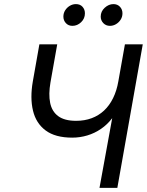

<svg xmlns="http://www.w3.org/2000/svg" viewBox="-20 -916 716 936"><path d="M465 0 527 -340Q503.5 -309 472.5 -287.8Q441.5 -266.5 405.8 -255.8Q370 -245 332 -245Q249.5 -245 202.5 -280Q155.5 -315 140.8 -376.8Q126 -438.5 140 -519L172 -700H259L226 -514Q216 -456.5 224.5 -414.5Q233 -372.5 263.8 -349.8Q294.5 -327 351 -327Q392.5 -327 426.8 -339.8Q461 -352.5 487.2 -377Q513.5 -401.5 531.2 -437.5Q549 -473.5 557 -520L589 -700H676L552 0ZM516 -790Q496.5 -790 483.8 -803.2Q471 -816.5 471 -835Q471 -860.5 490.5 -878.2Q510 -896 533 -896Q552.5 -896 564.8 -883Q577 -870 577 -851Q577 -834 568.2 -820.2Q559.5 -806.5 545.5 -798.2Q531.5 -790 516 -790ZM333 -790Q313.5 -790 301.2 -803.2Q289 -816.5 289 -835Q289 -852 297.8 -865.8Q306.5 -879.5 320.5 -887.8Q334.5 -896 350 -896Q370.5 -896 382.2 -883Q394 -870 394 -851Q394 -825.5 375.5 -807.8Q357 -790 333 -790Z"/></svg>

Font: Overpass
Style: Italic
Weight: 400
Italic angle: -10°
Designer: Delve Withrington, Dave Bailey, Thomas Jockin
Foundry: Delve Fonts LLC
Version: Version 4.000